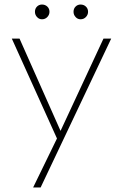

<svg xmlns="http://www.w3.org/2000/svg" viewBox="-20 -630 542 846"><path d="M240 0 32 -460H66L258 -28H235L436 -460H470L252 0ZM126 196 236 -30 252 0 159 196ZM165 -545Q152 -545 143 -555Q134 -565 134 -578Q134 -592 143 -601Q152 -610 165 -610Q179 -610 188.5 -601Q198 -592 198 -578Q198 -565 188.5 -555Q179 -545 165 -545ZM335 -545Q322 -545 313 -555Q304 -565 304 -578Q304 -592 313 -601Q322 -610 335 -610Q349 -610 358.5 -601Q368 -592 368 -578Q368 -565 358.5 -555Q349 -545 335 -545Z"/></svg>

Font: Outfit Thin Thin
Style: Regular
Weight: 250
Version: Version 1.100;gftools[0.9.27]